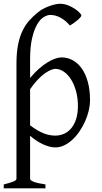

<svg xmlns="http://www.w3.org/2000/svg" viewBox="-20 -777 548 1031"><path d="M398.4 -208Q398.4 -250.5 388.4 -287.1Q378.4 -323.7 361.6 -350.3Q344.7 -377 322.8 -392.1Q300.8 -407.2 277.3 -407.2Q268.6 -407.2 254.4 -401.9Q240.2 -396.5 222.2 -384Q204.1 -371.6 183.6 -350.3Q163.1 -329.1 141.6 -297.9V-104Q163.6 -87.4 182.4 -76.7Q201.2 -65.9 217.5 -59.8Q233.9 -53.7 248.5 -51.3Q263.2 -48.8 276.4 -48.8Q302.7 -48.8 325 -59.1Q347.2 -69.3 363.5 -89.4Q379.9 -109.4 389.2 -139.2Q398.4 -168.9 398.4 -208ZM141.6 -358.4Q166 -387.7 190.2 -408.7Q214.4 -429.7 236.3 -442.9Q258.3 -456.1 277.1 -462.4Q295.9 -468.8 310.1 -468.8Q343.3 -468.8 371.3 -453.1Q399.4 -437.5 419.9 -408Q440.4 -378.4 451.9 -335.9Q463.4 -293.5 463.4 -240.2Q463.4 -211.9 456.3 -182.1Q449.2 -152.3 436.3 -124Q423.3 -95.7 406 -70.3Q388.7 -44.9 367.9 -26.1Q347.2 -7.3 324.2 3.7Q301.3 14.6 277.3 14.6Q248.5 14.6 212.4 -1.5Q176.3 -17.6 141.6 -47.9V183.1Q141.6 190.9 159.9 198.7Q178.2 206.5 224.1 213.4V234.4H0V213.4Q32.2 205.6 50.3 198.5Q68.4 191.4 68.4 183.1V-438.5Q68.8 -496.6 77.4 -538.8Q85.9 -581.1 101.3 -612.5Q116.7 -644 137.9 -667.7Q159.2 -691.4 185.1 -711.9Q198.2 -722.7 214.6 -731Q231 -739.3 247.3 -745.1Q263.7 -751 278.1 -753.9Q292.5 -756.8 301.8 -756.8Q323.7 -756.8 344.5 -748.8Q365.2 -740.7 381.3 -730Q397.5 -719.2 407.2 -708.7Q417 -698.2 417 -693.8Q417 -689.9 409.9 -682.1Q402.8 -674.3 393.1 -666.3Q383.3 -658.2 372.8 -650.9Q362.3 -643.6 355 -640.1Q334.5 -665.5 306.6 -681.2Q278.8 -696.8 250 -696.8Q234.4 -696.8 215.3 -685.5Q196.3 -674.3 179.9 -646.7Q163.6 -619.1 152.6 -573Q141.6 -526.9 141.6 -457Z"/></svg>

Font: Gentium
Style: Regular
Weight: 400
Designer: J. Victor Gaultney
Version: Version 1.03; 2011; OFL 1.1 release